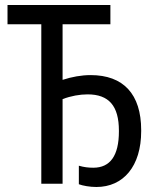

<svg xmlns="http://www.w3.org/2000/svg" viewBox="-20 -734 623 767"><path d="M365 13C473 13 544 -70 544 -210V-214C544 -358 473 -434 342 -434C305 -434 267 -427 230 -415V-637H421V-714H10V-637H145V0H230V-338C264 -351 299 -357 330 -357C415 -357 455 -311 455 -212V-209C455 -112 420 -64 353 -64C333 -64 316 -66 295 -72V2C311 8 339 13 365 13Z"/></svg>

Font: Noto Sans Condensed
Style: Regular
Weight: 400
Width: 3
Designer: Monotype Design Team
Foundry: Monotype Imaging Inc.
Version: Version 2.013